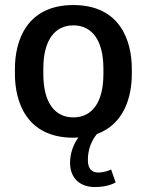

<svg xmlns="http://www.w3.org/2000/svg" viewBox="-20 -537 590 772"><path d="M275 -65C200 -65 154.2 -125 154.2 -239.2V-260.8C154.2 -375 200 -435 275 -435C350 -435 395.8 -375 395.8 -260.8V-239.2C395.8 -125 350 -65 275 -65ZM40 -239.2C40 -127.5 86.7 16.7 275 16.7C281.7 16.7 288.3 15.8 295 15.8C275.8 43.3 261.7 77.5 261.7 117.5C261.7 174.2 295.8 215 361.7 215C395 215 423.3 208.3 445 196.7L426.7 144.2C420 148.3 397.5 156.7 375 156.7C352.5 156.7 333.3 145 333.3 106.7C333.3 60 350 25.8 370 1.7C480 -38.3 510 -149.2 510 -239.2V-260.8C510 -372.5 463.3 -516.7 275 -516.7C86.7 -516.7 40 -372.5 40 -260.8Z"/></svg>

Font: Boon SemiBold
Style: Regular
Weight: 600
Designer: Sungsit Sawaiwan
Foundry: FontUni
Version: Version 2.0